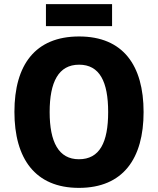

<svg xmlns="http://www.w3.org/2000/svg" viewBox="-20 -902 767 932"><path d="M524 -882H203V-775H524ZM677 -358C677 -584 578 -725 364 -725C151 -725 50 -587 50 -359C50 -133 150 10 363 10C578 10 677 -133 677 -358ZM221 -358C221 -504 264 -588 364 -588C464 -588 505 -505 505 -358C505 -211 464 -129 363 -129C265 -129 221 -212 221 -358Z"/></svg>

Font: Noto Sans Thai SemCond ExtBd
Style: Regular
Weight: 800
Width: 4
Designer: Monotype Design Team
Foundry: Monotype Imaging Inc.
Version: Version 2.002